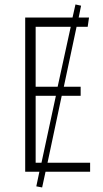

<svg xmlns="http://www.w3.org/2000/svg" viewBox="-20 -762 455 852"><path d="M379.9 -40V0H182.1L167 69.8L141.1 64.9L154.8 0H91.8V-684.1H301.8L314.9 -742.2L339.8 -736.8L329.1 -684.1H375L369.1 -643.1H319.8L263.2 -377H337.9V-336.9H253.9L190.9 -40ZM138.2 -643.1V-377H235.8L293.9 -643.1ZM138.2 -40H164.1L228 -336.9H138.2Z"/></svg>

Font: Fira Sans Compressed ExtraLight
Style: Regular
Weight: 250
Width: 1
Designer: Carrois Corporate & Edenspiekermann AG
Foundry: Carrois Corporate GbR & Edenspiekermann AG
Version: Version 4.203;PS 004.203;hotconv 1.0.88;makeotf.lib2.5.64775